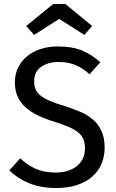

<svg xmlns="http://www.w3.org/2000/svg" viewBox="-20 -935 585 967"><path d="M507 -192Q507 -147 491 -109.5Q475 -72 444 -45Q413 -18 367.5 -3Q322 12 263 12Q187 12 128.5 -11.5Q70 -35 27 -77L82 -138Q117 -104 159.5 -85Q202 -66 260 -66Q290 -66 317 -73.5Q344 -81 364.5 -96.5Q385 -112 396.5 -135Q408 -158 408 -189Q408 -213 401 -231.5Q394 -250 377.5 -265Q361 -280 332 -293Q303 -306 260 -320Q210 -335 171.5 -353.5Q133 -372 107 -396Q81 -420 68 -450.5Q55 -481 55 -521Q55 -561 71 -594Q87 -627 115.5 -651Q144 -675 184 -688Q224 -701 272 -701Q344 -701 393.5 -680.5Q443 -660 485 -621L431 -561Q395 -594 357.5 -608.5Q320 -623 276 -623Q224 -623 188 -599Q152 -575 152 -525Q152 -503 158.5 -486.5Q165 -470 182 -455.5Q199 -441 228.5 -428Q258 -415 305 -401Q346 -388 383 -372.5Q420 -357 447.5 -333.5Q475 -310 491 -275.5Q507 -241 507 -192ZM152 -759 112 -804 248 -915H309L444 -804L405 -759L278 -840Z"/></svg>

Font: Feura Sans
Style: Regular
Weight: 400
Designer: Carrois Corporate & Edenspiekermann
Foundry: Carrois Corporate GbR & Edenspiekermann AG
Version: Version 1.001